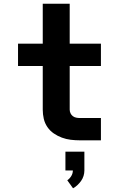

<svg xmlns="http://www.w3.org/2000/svg" viewBox="-20 -755 640 1033"><path d="M410 0Q385 0 360.5 -3Q336 -6 313 -14.5Q290 -23 269.5 -37Q249 -51 235 -71.5Q221 -92 215.5 -116Q210 -140 210 -165V-400H77V-520H210V-735H355V-520H523V-400H355V-165Q355 -155 359.5 -145.5Q364 -136 372 -130Q380 -124 390 -122Q400 -120 410 -120H523V0ZM373 258 342 215Q355 206 363.5 192Q372 178 372 162H332V61H434V162Q434 177 429.5 191.5Q425 206 416.5 218Q408 230 397 240.5Q386 251 373 258Z"/></svg>

Font: Iosevka SS04 Heavy Extended
Style: Regular
Weight: 900
Width: 7
Monospace: yes
Designer: Belleve Invis
Foundry: Belleve Invis
Version: Version 19.0.0; ttfautohint (v1.8.4)